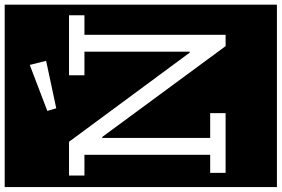

<svg xmlns="http://www.w3.org/2000/svg" viewBox="-218 -750 1170 797"><g transform="rotate(-90 366.5 -352.0)"><path d="M-12 213V-917H745V213ZM315 -703 512 -745 495 -813 304 -740ZM620 -586H701V-650H452V-586H550V-149H546L176 -650H36V-586H122V-64H47V0H295V-64H192V-512H196L573 0H620Z"/></g></svg>

Font: Zilla Slab Highlight Regular
Style: Regular
Weight: 400
Designer: Typotheque Type Foundry
Foundry: Typotheque type foundry
Version: Version 1.1; 2017; ttfautohint (v1.6)